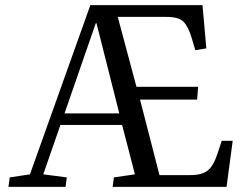

<svg xmlns="http://www.w3.org/2000/svg" viewBox="-20 -730 969 750"><path d="M13 0 18 -37 97 -49 333 -710H771L786 -541L743 -534L729 -581Q716 -625 697.5 -644.5Q679 -664 630 -664H440L513 -391H754L750 -341H527L603 -46H723Q769 -46 791.5 -64Q814 -82 830 -131L846 -180H889L865 0H420L425 -37L507 -49L457 -242H216L149 -49L241 -37L236 0ZM232 -287H446L357 -639H354Z"/></svg>

Font: Literata 36pt
Style: Italic
Weight: 400
Italic angle: -2°
Designer: Latin by Veronika Burian and Jose Scaglione. Greek by Irene Vlachou. Cyrillic by Vera Evstafieva
Foundry: TypeTogether
Version: Version 3.002